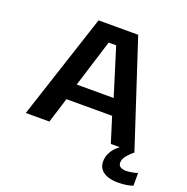

<svg xmlns="http://www.w3.org/2000/svg" viewBox="-156 -845 1169 1201"><g transform="rotate(20 428.5 -244.0)"><path d="M790 0H633L580.5 -168H276.5L224 0H67L296.5 -700H560.5ZM403.5 -591 305.5 -276H551.5L453.5 -591ZM855.5 112V197Q840 203.5 812.8 207.8Q785.5 212 753 212Q719.5 212 690.2 202.5Q661 193 643 172.5Q625 152 625 119Q625 90 636.2 66.5Q647.5 43 663.5 26.2Q679.5 9.5 693 0H790Q768.5 17 748.2 41Q728 65 728 88.5Q728 110.5 743.8 118.2Q759.5 126 779.5 126Q797.5 126 822 121.2Q846.5 116.5 855.5 112Z"/></g></svg>

Font: Trispace SemiExpanded SemiBold
Style: Regular
Weight: 600
Width: 6
Designer: Tyler Finck
Foundry: Etcetera Type Company
Version: Version 1.210; ttfautohint (v1.8.3)